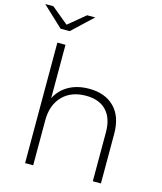

<svg xmlns="http://www.w3.org/2000/svg" viewBox="-158 -1043 966 1142"><g transform="rotate(15 325.0 -472.5)"><path d="M516 -469C478 -507 426.3 -526 361 -526C313 -526 271.3 -516.2 236 -496.5C200.7 -476.8 174 -449 156 -413V-742H106V0H156V-278C156 -340 173.7 -389.3 209 -426C244.3 -462.7 292.7 -481 354 -481C407.3 -481 448.8 -465.7 478.5 -435C508.2 -404.3 523 -359.7 523 -301V0H573V-305C573 -376.3 554 -431 516 -469ZM285 -945H235L131 -859L27 -945H-23L103 -827H159Z"/></g></svg>

Font: Montserrat Custom ExtraLight
Style: Regular
Weight: 300
Designer: Julieta Ulanovsky
Foundry: Julieta Ulanovsky
Version: Version 7.200